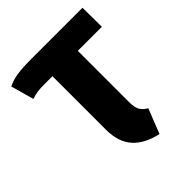

<svg xmlns="http://www.w3.org/2000/svg" viewBox="-169 -621 728 728"><g transform="rotate(-45 195.0 -257.5)"><path d="M302 -84 263 15Q198 1 164.5 -36.5Q131 -74 131 -140V-427H90Q63 -427 50 -425Q37 -423 19 -417L-7 -510Q16 -521 43.5 -525.5Q71 -530 124 -530H395L396 -427H267V-152Q267 -124 275 -109.5Q283 -95 302 -84Z"/></g></svg>

Font: Fira Sans Compressed SemiBold
Style: Regular
Weight: 600
Width: 1
Designer: bBox Type GmbH & Carrois Corporate GbR & Edenspiekermann AG
Foundry: bBox Type GmbH & Carrois Corporate GbR & Edenspiekermann AG
Version: Version 4.301